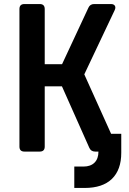

<svg xmlns="http://www.w3.org/2000/svg" viewBox="-20 -750 640 950"><path d="M347.6 180V74.1H393Q428.1 74.1 447.6 54.8Q467.1 35.5 467.1 0V-88H580V5.9Q580 90.3 533.7 135.2Q487.3 180 398.9 180ZM100.9 0Q76.2 0 76.2 -24.7V-705.3Q76.2 -730 100.9 -730H176.6Q201.3 -730 201.3 -705.3V-432.4H287.1L417.5 -711.9Q425.7 -730 445.8 -730H528.9Q542.8 -730 548.2 -721.7Q553.5 -713.5 547.9 -700.7L397.1 -382.1L556.2 -29.3Q561.8 -16.9 556.4 -8.5Q551 0 537.1 0H450.8Q430.1 0 421.9 -18.7L286.4 -323H201.3V-24.7Q201.3 0 176.6 0Z"/></svg>

Font: Pitagon Sans Mono
Style: Regular
Weight: 400
Monospace: yes
Designer: Travis Tran
Foundry: Pitagon
Version: Version 1.001;gftools[0.9.26]